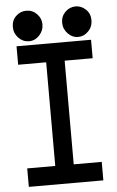

<svg xmlns="http://www.w3.org/2000/svg" viewBox="-58 -891 566 930"><g transform="rotate(-5 225.0 -425.5)"><path d="M178.2 -778.3Q178.2 -748 157 -725.3Q135.7 -702.6 106.4 -702.6Q77.1 -702.6 55.7 -724.9Q34.2 -747.1 34.2 -778.3Q34.2 -810.5 55.7 -830.8Q77.1 -851.1 105.5 -851.1Q136.2 -851.1 157.2 -829.3Q178.2 -807.6 178.2 -778.3ZM416.5 -778.3Q416.5 -746.1 395 -724.4Q373.5 -702.6 345.7 -702.6Q316.9 -702.6 295.4 -725.1Q273.9 -747.6 273.9 -778.3Q273.9 -809.1 295.2 -830.1Q316.4 -851.1 345.7 -851.1Q373 -851.1 394.8 -830.6Q416.5 -810.1 416.5 -778.3ZM406.2 -89.8V0H43.9V-89.8H180.2V-593.8H43.9V-683.6H406.2V-593.8H270V-89.8Z"/></g></svg>

Font: Anka/Coder Narrow
Style: Bold
Weight: 700
Width: 3
Monospace: yes
Version: Version 001.100